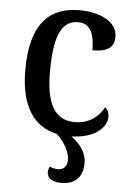

<svg xmlns="http://www.w3.org/2000/svg" viewBox="-54 -588 575 846"><g transform="rotate(5 233.5 -164.5)"><path d="M249 218C313 218 344 181 344 123C344 74 314 38 276 10C384 7 431 -46 431 -90C431 -109 424 -122 413 -131C391 -88 347 -54 285 -54C195 -54 157 -126 157 -266C157 -443 198 -494 263 -494C320 -494 335 -441 335 -376C405 -376 431 -399 431 -444C431 -509 358 -547 262 -547C141 -547 48 -480 48 -265C48 -97 113 -16 212 5C251 44 270 82 270 116C270 145 251 159 231 159C213 159 202 155 193 151C188 160 186 167 186 177C186 203 211 218 249 218Z"/></g></svg>

Font: Noto Serif SemiCondensed Medium
Style: Regular
Weight: 500
Width: 4
Designer: Monotype Design Team
Foundry: Monotype Imaging Inc.
Version: Version 2.014